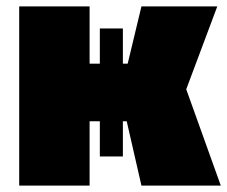

<svg xmlns="http://www.w3.org/2000/svg" viewBox="-20 -580 710 600"><path d="M40 0V-560H260V-381H379L422 -560H659L562 -301L670 0H422L376 -201H260V0ZM364 -91H292V-491H364Z"/></svg>

Font: Tektur Black
Style: Regular
Weight: 900
Designer: Adam Jagosz
Foundry: Adam Jagosz
Version: Version 1.005;gftools[0.9.30]